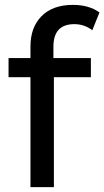

<svg xmlns="http://www.w3.org/2000/svg" viewBox="-20 -768 428 788"><path d="M15.1 -451.2V-529.8H105V-577.1Q105 -656.2 150.9 -702.1Q196.8 -748 279.8 -748Q312 -748 340.1 -740Q368.2 -731.9 388.2 -716.8L358.9 -644Q325.7 -668.9 285.2 -668.9Q199.2 -668.9 199.2 -576.2V-529.8H353V-451.2H201.2V0H105V-451.2Z"/></svg>

Font: Montserrat Medium
Style: Regular
Weight: 500
Designer: Julieta Ulanovsky
Foundry: Julieta Ulanovsky
Version: Version 7.200